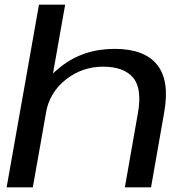

<svg xmlns="http://www.w3.org/2000/svg" viewBox="-20 -805 813 825"><path d="M8.5 0H121L260 -785H147.5ZM516.5 0H629L686 -325Q709.5 -459.5 654.8 -527.2Q600 -595 473 -595Q338 -595 241 -518.2Q144 -441.5 130 -362L177.5 -320.5Q192.5 -407.5 262.8 -463Q333 -518.5 423 -518.5Q511.5 -518.5 551.5 -471.8Q591.5 -425 572.5 -318.5Z"/></svg>

Font: Anybody Expanded
Style: Italic
Weight: 400
Width: 7
Italic angle: -10°
Version: Version 1.113;gftools[0.9.25]